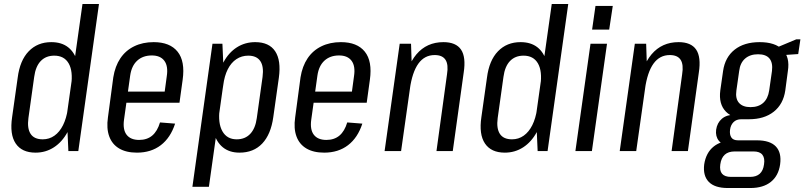

<svg xmlns="http://www.w3.org/2000/svg" viewBox="-20 -760 4047 966"><path d="M159 8Q90 8 59 -38Q28 -84 41 -171L69 -369Q80 -456 124.5 -502Q169 -548 238 -548Q290 -548 323 -522Q356 -496 369.5 -447Q383 -398 372 -328L356 -215Q347 -146 320 -96Q293 -46 251.5 -19Q210 8 159 8ZM195 -59Q228 -59 254 -77.5Q280 -96 297 -130Q314 -164 321 -211L338 -330Q348 -402 325.5 -441Q303 -480 253 -480Q211 -480 185 -453Q159 -426 152 -373L123 -166Q116 -114 134 -86.5Q152 -59 195 -59ZM316 -180 395 -740H478L374 0H324Z M669 8Q615 8 579.5 -13Q544 -34 529.5 -74Q515 -114 523 -169L550 -371Q559 -427 585.5 -466.5Q612 -506 655 -527Q698 -548 753 -548Q835 -548 873.5 -500Q912 -452 899 -359L883 -243H601L609 -299H823L804 -265L819 -376Q827 -427 807 -454Q787 -481 744 -481Q699 -481 670.5 -455Q642 -429 635 -380L604 -158Q597 -108 617 -82Q637 -56 680 -56Q720 -56 746 -78Q772 -100 785 -144L861 -138Q838 -67 789 -29.5Q740 8 669 8Z M1185 8Q1134 8 1101 -19Q1068 -46 1055 -96Q1042 -146 1051 -215L1067 -328Q1078 -398 1104.5 -447Q1131 -496 1172 -522Q1213 -548 1264 -548Q1334 -548 1364.5 -502Q1395 -456 1383 -369L1355 -171Q1343 -84 1299.5 -38Q1256 8 1185 8ZM1049 -540H1099L1107 -360L1031 180H948ZM1171 -59Q1213 -59 1239 -86.5Q1265 -114 1272 -166L1301 -373Q1308 -426 1289.5 -453Q1271 -480 1229 -480Q1196 -480 1169.5 -462.5Q1143 -445 1126 -411.5Q1109 -378 1103 -330L1085 -211Q1076 -140 1099 -99.5Q1122 -59 1171 -59Z M1611 8Q1557 8 1521.5 -13Q1486 -34 1471.5 -74Q1457 -114 1465 -169L1492 -371Q1501 -427 1527.5 -466.5Q1554 -506 1597 -527Q1640 -548 1695 -548Q1777 -548 1815.5 -500Q1854 -452 1841 -359L1825 -243H1543L1551 -299H1765L1746 -265L1761 -376Q1769 -427 1749 -454Q1729 -481 1686 -481Q1641 -481 1612.5 -455Q1584 -429 1577 -380L1546 -158Q1539 -108 1559 -82Q1579 -56 1622 -56Q1662 -56 1688 -78Q1714 -100 1727 -144L1803 -138Q1780 -67 1731 -29.5Q1682 8 1611 8Z M2229 -386Q2237 -435 2221.5 -459Q2206 -483 2167 -483Q2116 -483 2085 -440Q2054 -397 2042 -312L1998 -245L2006 -302Q2023 -425 2075 -486.5Q2127 -548 2211 -548Q2274 -548 2299.5 -510.5Q2325 -473 2313 -395L2258 0H2176ZM1991 -540H2048L2053 -388L1998 0H1915Z M2520 8Q2451 8 2420 -38Q2389 -84 2402 -171L2430 -369Q2441 -456 2485.5 -502Q2530 -548 2599 -548Q2651 -548 2684 -522Q2717 -496 2730.5 -447Q2744 -398 2733 -328L2717 -215Q2708 -146 2681 -96Q2654 -46 2612.5 -19Q2571 8 2520 8ZM2556 -59Q2589 -59 2615 -77.5Q2641 -96 2658 -130Q2675 -164 2682 -211L2699 -330Q2709 -402 2686.5 -441Q2664 -480 2614 -480Q2572 -480 2546 -453Q2520 -426 2513 -373L2484 -166Q2477 -114 2495 -86.5Q2513 -59 2556 -59ZM2677 -180 2756 -740H2839L2735 0H2685Z M3034 -540 2958 0H2875L2951 -540ZM3063 -730 3045 -611H2959L2976 -730Z M3412 -386Q3420 -435 3404.5 -459Q3389 -483 3350 -483Q3299 -483 3268 -440Q3237 -397 3225 -312L3181 -245L3189 -302Q3206 -425 3258 -486.5Q3310 -548 3394 -548Q3457 -548 3482.5 -510.5Q3508 -473 3496 -395L3441 0H3359ZM3174 -540H3231L3236 -388L3181 0H3098Z M3748 -160Q3670 -160 3632.5 -198Q3595 -236 3604 -305L3618 -403Q3628 -472 3676 -510Q3724 -548 3802 -548Q3880 -548 3917.5 -510Q3955 -472 3944 -403L3931 -305Q3921 -236 3873 -198Q3825 -160 3748 -160ZM3642 186Q3576 186 3546 155Q3516 124 3523 67Q3532 8 3571 -23Q3610 -54 3676 -54H3788Q3854 -54 3883.5 -23Q3913 8 3905 67Q3897 124 3858.5 155Q3820 186 3755 186ZM3754 130Q3816 130 3824 67Q3829 36 3816 19Q3803 2 3772 2H3676Q3613 2 3604 67Q3595 130 3658 130ZM3653 -30Q3614 -30 3596.5 -52Q3579 -74 3583 -107Q3588 -142 3612 -162.5Q3636 -183 3676 -183H3751L3748 -160H3709Q3685 -160 3670.5 -145.5Q3656 -131 3653 -107Q3650 -83 3659.5 -68.5Q3669 -54 3693 -54H3733L3730 -30ZM3756 -221Q3796 -221 3820 -242.5Q3844 -264 3850 -305L3864 -403Q3869 -444 3851.5 -465.5Q3834 -487 3794 -487Q3754 -487 3729 -465.5Q3704 -444 3699 -403L3685 -305Q3679 -264 3698 -242.5Q3717 -221 3756 -221ZM3869 -513 3986 -562H4007L3996 -488L3865 -479Z"/></svg>

Font: Pathway Extreme Condensed
Style: Italic
Weight: 400
Width: 3
Italic angle: -8°
Version: Version 1.001;gftools[0.9.26]